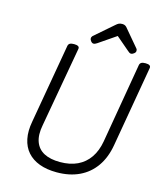

<svg xmlns="http://www.w3.org/2000/svg" viewBox="-172 -1371 1286 1515"><g transform="rotate(15 471.0 -613.5)"><path d="M437 19Q356 19 295.5 -3.5Q235 -26 197 -69Q159 -112 146 -175Q133 -238 148 -318L261 -967Q264 -981 275 -987.5Q286 -994 309 -994Q332 -994 343 -987Q354 -980 351 -965L235 -312Q219 -230 239 -175Q259 -120 310.5 -93Q362 -66 441 -66Q523 -66 583 -94.5Q643 -123 681 -178Q719 -233 733 -312L845 -967Q848 -981 859 -987.5Q870 -994 893 -994Q939 -994 934 -965L820 -306Q802 -201 751 -128.5Q700 -56 620.5 -18.5Q541 19 437 19ZM455 -1037Q444 -1037 434 -1049Q424 -1061 424 -1071Q424 -1078 426 -1082.5Q428 -1087 432 -1092L584 -1224Q596 -1235 607 -1240.5Q618 -1246 636 -1246Q651 -1246 661 -1239.5Q671 -1233 678 -1223L792 -1088Q797 -1082 797.5 -1077Q798 -1072 798 -1068Q798 -1057 785 -1047Q772 -1037 763 -1037Q754 -1037 748 -1041Q742 -1045 734 -1052L625 -1145L483 -1048Q476 -1044 469.5 -1040.5Q463 -1037 455 -1037Z"/></g></svg>

Font: Playwrite DE VA
Style: Regular
Weight: 400
Designer: Veronika Burian, José Scaglione
Foundry: TypeTogether
Version: Version 1.002